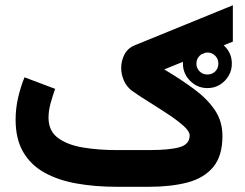

<svg xmlns="http://www.w3.org/2000/svg" viewBox="-20 -718 940 738"><path d="M683.1 -473.6Q683.1 -512.7 710.9 -540Q738.8 -567.4 777.3 -567.4Q816.4 -567.4 843.8 -540Q871.1 -512.7 871.1 -473.6Q871.1 -435.1 843.8 -407.2Q816.4 -379.4 777.3 -379.4Q738.8 -379.4 710.9 -407.2Q683.1 -435.1 683.1 -473.6ZM734.9 -473.6Q734.9 -456.1 747.1 -443.8Q759.3 -431.6 777.3 -431.6Q795.4 -431.6 807.4 -443.6Q819.3 -455.6 819.3 -473.6Q819.3 -491.7 807.1 -503.9Q794.9 -516.1 777.3 -516.1Q759.8 -516.1 747.3 -503.7Q734.9 -491.2 734.9 -473.6ZM553.2 0H429.7Q345.7 0 274.4 -12.7Q203.1 -25.4 150.6 -54.7Q98.1 -84 69.1 -133.8Q40 -183.6 40 -257.8Q40 -301.8 49.8 -343.5Q59.6 -385.3 74.2 -420.9L191.9 -376.5Q183.6 -353.5 175 -323.2Q166.5 -293 166.5 -265.6Q166.5 -214.8 202.6 -188Q238.8 -161.1 298.6 -151.1Q358.4 -141.1 429.7 -141.1H552.7Q630.9 -141.1 669.9 -152.1Q709 -163.1 709 -197.3Q709 -213.4 685.1 -234.6Q661.1 -255.9 625.2 -279.5Q589.4 -303.2 552 -326.4Q514.6 -349.6 487.3 -369.1Q467.3 -383.8 456.5 -407.7Q445.8 -431.6 445.8 -457Q445.8 -484.4 458.5 -508.8Q471.2 -533.2 498 -543.9L875 -697.8V-558.1L611.3 -451.2Q676.8 -412.1 727.1 -374.8Q777.3 -337.4 806.2 -294.4Q835 -251.5 835 -195.3Q835 -118.7 799.8 -76.2Q764.6 -33.7 701.2 -16.8Q637.7 0 553.2 0Z"/></svg>

Font: Vazirmatn RD ExtraBold
Style: Regular
Weight: 800
Designer: Saber Rastikerdar
Foundry: Saber Rastikerdar
Version: Version 32.102